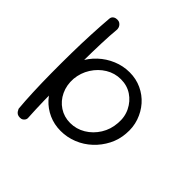

<svg xmlns="http://www.w3.org/2000/svg" viewBox="-178 -773 901 901"><g transform="rotate(45 272.5 -322.5)"><path d="M271 -89Q228 -89 191.5 -105.5Q155 -122 128.5 -151Q102 -180 89 -218.5Q76 -257 79 -301Q83 -344 102.5 -383Q122 -422 153 -451Q184 -480 223.5 -496.5Q263 -513 306 -513Q349 -513 385.5 -496Q422 -479 448 -449.5Q474 -420 487.5 -381Q501 -342 497 -298Q494 -255 474.5 -217Q455 -179 424 -150Q393 -121 353.5 -105Q314 -89 271 -89ZM92 2Q81 2 74.5 -2Q68 -6 64.5 -11.5Q61 -17 59.5 -20.5Q58 -24 58 -24Q54 -67 51.5 -125.5Q49 -184 48.5 -250.5Q48 -317 49 -384Q50 -451 53 -512.5Q56 -574 60 -622Q60 -622 60.5 -626Q61 -630 63.5 -634.5Q66 -639 72.5 -643Q79 -647 90 -647Q100 -647 106 -643Q112 -639 115.5 -634Q119 -629 120.5 -624Q122 -619 122 -615.5Q122 -612 122 -612Q118 -571 116 -514.5Q114 -458 113.5 -393Q113 -328 113.5 -261.5Q114 -195 115.5 -133.5Q117 -72 120 -23Q120 -23 119.5 -19Q119 -15 116 -10.5Q113 -6 107.5 -2Q102 2 92 2ZM276 -147Q317 -147 352 -168Q387 -189 409.5 -225Q432 -261 435 -305Q439 -348 421.5 -383.5Q404 -419 372.5 -440Q341 -461 300 -461Q259 -461 224.5 -440Q190 -419 167.5 -383.5Q145 -348 141 -305Q138 -261 155 -225Q172 -189 204 -168Q236 -147 276 -147Z"/></g></svg>

Font: Sour Gummy Black ExtraLight
Style: Regular
Weight: 250
Version: Version 1.000